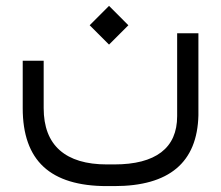

<svg xmlns="http://www.w3.org/2000/svg" viewBox="-20 -405 742 644"><path d="M280.8 -320.3 345.7 -385.3 410.6 -320.3 345.7 -255.4ZM645.5 -293.5V-18.1Q639.6 219.2 363.3 219.2H338.4Q196.3 219.2 126.2 154.5Q56.2 89.8 56.2 -42V-201.2H126.5V-42.5Q126.5 51.3 180.4 98.9Q234.4 146.5 338.4 146.5H363.3Q467.3 146.5 520.8 105.7Q574.2 64.9 574.2 -15.6V-293.5Z"/></svg>

Font: Shabnam Light WOL
Style: Light-WOL
Weight: 300
Foundry: DejaVu fonts team - Redesigned by Saber Rastikerdar - Based on Vazir font
Version: Version 5.0.0